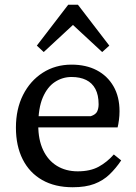

<svg xmlns="http://www.w3.org/2000/svg" viewBox="-20 -776 573 808"><path d="M286 12Q211 12 157.5 -18.5Q104 -49 75.5 -105.5Q47 -162 47 -239Q47 -317 77 -376.5Q107 -436 160 -470Q213 -504 281 -504Q342 -504 387 -480.5Q432 -457 457.5 -413Q483 -369 483 -308Q483 -289 480.5 -270.5Q478 -252 475 -240H100V-287H362Q383 -294 389 -307Q395 -320 395 -337Q395 -376 381.5 -401.5Q368 -427 342.5 -439.5Q317 -452 281 -452Q243 -452 211 -431Q179 -410 160 -365.5Q141 -321 141 -249Q141 -188 161.5 -144.5Q182 -101 219.5 -78Q257 -55 307 -55Q360 -55 395.5 -74.5Q431 -94 459 -126L490 -101Q468 -68 441 -42Q414 -16 377 -2Q340 12 286 12ZM410 -557 246 -709H328L164 -557L135 -584L267 -756H308L440 -584Z"/></svg>

Font: Source Serif 4
Style: Regular
Weight: 400
Designer: Frank Grießhammer
Foundry: Adobe Systems Incorporated
Version: Version 4.004;hotconv 1.0.116;makeotfexe 2.5.65601